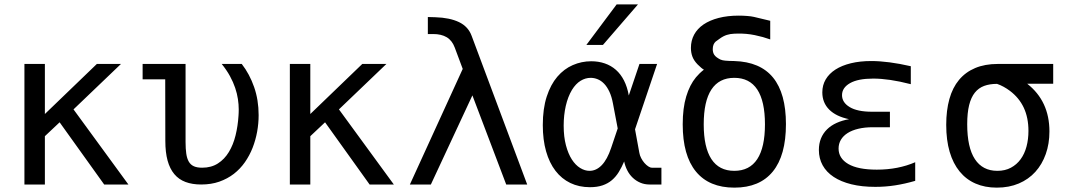

<svg xmlns="http://www.w3.org/2000/svg" viewBox="-20 -837 4856 871"><path d="M90.8 -546.9H183.6V-319.8L419.4 -546.9H528.8L313.5 -340.8L562.5 0H452.6L250.5 -282.2L183.6 -219.2V0H90.8Z M892.6 0Q852.1 0 821.5 -11.5Q791 -22.9 770.8 -47.1Q750.5 -71.3 740.2 -108.6Q730 -146 730 -198.2L729.5 -477.1H627V-546.9H821.8V-192.9Q821.8 -162.1 825 -140.1Q828.1 -118.2 836.4 -103.8Q844.7 -89.4 859.4 -82.8Q874 -76.2 897 -76.2Q938.5 -76.2 968.5 -95.5Q998.5 -114.7 1018.3 -147.5Q1038.1 -180.2 1048.6 -222.9Q1059.1 -265.6 1062 -312.5Q1062.5 -318.4 1062.7 -325.7Q1063 -333 1063 -340.8Q1063 -362.8 1059.3 -387.5Q1055.7 -412.1 1046.9 -438.2Q1038.1 -464.4 1023.2 -491.7Q1008.3 -519 985.8 -546.9H1076.7Q1112.3 -501 1132.8 -442.1Q1153.3 -383.3 1153.3 -314.9Q1153.3 -277.3 1146.5 -239.5Q1139.6 -201.7 1126 -166.7Q1112.3 -131.8 1091.1 -101.3Q1069.8 -70.8 1040.8 -48.3Q1011.7 -25.9 974.9 -12.9Q938 0 892.6 0Z M1294.9 -546.9H1387.7V-319.8L1623.5 -546.9H1732.9L1517.6 -340.8L1766.6 0H1656.7L1454.6 -282.2L1387.7 -219.2V0H1294.9Z M2079.1 -524.4 2043 -621.1Q2030.8 -653.8 2006.3 -668.2Q1981.9 -682.6 1944.8 -682.6H1920.9V-759.8L1955.1 -758.8Q2020 -756.8 2062 -736.8Q2104 -716.8 2119.6 -674.3L2371.6 0H2276.4L2123 -404.3L1934.6 0H1839.4Z M2777.3 -816.9H2874L2715.3 -633.3H2640.1ZM2656.2 12.2Q2606.9 12.2 2567.4 -6.8Q2527.8 -25.9 2500 -62Q2472.2 -98.1 2457.3 -150.4Q2442.4 -202.6 2442.4 -269.5Q2442.4 -344.2 2460.2 -398.9Q2478 -453.6 2508.3 -489Q2538.6 -524.4 2578.4 -541.7Q2618.2 -559.1 2662.1 -559.1Q2695.3 -559.1 2723.6 -549.3Q2752 -539.6 2773.9 -520.3Q2795.9 -501 2810.8 -471.7Q2825.7 -442.4 2832.5 -403.8L2880.9 -546.9H2960.9L2860.8 -250.5L2880.4 -143.6Q2882.3 -131.8 2888.7 -119.6Q2895 -107.4 2903.3 -97.9Q2911.6 -88.4 2920.7 -82.3Q2929.7 -76.2 2937.5 -76.2H2980.5V0H2926.8Q2903.8 0 2884.5 -8.3Q2865.2 -16.6 2850.3 -30.8Q2835.4 -44.9 2825.7 -64Q2815.9 -83 2811.5 -104.5Q2800.3 -78.1 2787.1 -56.6Q2773.9 -35.2 2755.9 -19.8Q2737.8 -4.4 2713.4 3.9Q2689 12.2 2656.2 12.2ZM2654.3 -62Q2685.1 -62 2710 -87.9Q2734.9 -113.8 2752.4 -166L2782.2 -254.4L2760.7 -367.2Q2754.9 -398.9 2744.4 -421.1Q2733.9 -443.4 2720.5 -457.3Q2707 -471.2 2691.4 -477.5Q2675.8 -483.9 2659.7 -483.9Q2635.7 -483.9 2613.8 -470.5Q2591.8 -457 2574.7 -429.2Q2556.2 -398.4 2546.6 -356.4Q2537.1 -314.5 2537.1 -267.1Q2537.1 -216.3 2547.4 -177.7Q2557.6 -139.2 2574.2 -113.5Q2590.8 -87.9 2611.8 -75Q2632.8 -62 2654.3 -62Z M3311.5 14.2Q3196.8 14.2 3137 -58.8Q3077.1 -131.8 3077.1 -272.9Q3077.1 -346.7 3093 -399.4Q3108.9 -452.1 3137.2 -486.3Q3144 -494.6 3153.3 -503.7Q3162.6 -512.7 3173.3 -521Q3169.4 -522.5 3161.1 -529.5Q3152.8 -536.6 3144.5 -544.9Q3127.9 -562 3121.1 -580.1Q3114.3 -598.1 3114.3 -619.6Q3114.3 -652.8 3128.9 -679.9Q3143.6 -707 3171.6 -726.1Q3199.7 -745.1 3240 -755.6Q3280.3 -766.1 3331.5 -766.1Q3350.1 -766.1 3369.1 -764.6Q3388.2 -763.2 3400.4 -760.3L3474.1 -742.7V-658.2Q3441.9 -669.9 3403.8 -677.7Q3365.7 -685.5 3326.2 -684.6L3310.5 -684.1Q3293.5 -683.6 3277.6 -678.7Q3261.7 -673.8 3245.6 -662.1L3226.6 -648.4Q3213.4 -636.7 3213.4 -613.8Q3213.4 -598.1 3220.7 -587.6Q3228 -577.1 3248 -566.9Q3256.8 -563 3270.5 -561.8Q3284.2 -560.5 3311 -560.1Q3428.7 -556.6 3487.1 -484.9Q3545.4 -413.1 3545.4 -273.9Q3545.4 -131.8 3485.8 -58.8Q3426.3 14.2 3311.5 14.2ZM3311 -62Q3380.4 -62 3415.3 -115.2Q3450.2 -168.5 3450.2 -272.9Q3450.2 -377.9 3415.3 -430.9Q3380.4 -483.9 3311 -483.9Q3242.2 -483.9 3207.3 -430.9Q3172.4 -377.9 3172.4 -272.9Q3172.4 -168.5 3207.3 -115.2Q3242.2 -62 3311 -62Z M3950.7 10.7Q3889.6 10.7 3842.3 -1Q3794.9 -12.7 3762 -34.4Q3729 -56.2 3711.9 -87.2Q3694.8 -118.2 3694.8 -156.7Q3694.8 -185.5 3704.3 -209Q3713.9 -232.4 3731.7 -250Q3749.5 -267.6 3774.7 -279.1Q3799.8 -290.5 3831.5 -296.4Q3772.9 -308.6 3741.7 -339.8Q3710.4 -371.1 3710.4 -418Q3710.4 -450.7 3725.8 -476.8Q3741.2 -502.9 3770 -521.5Q3798.8 -540 3839.8 -550Q3880.9 -560.1 3932.1 -560.1Q4009.3 -560.1 4111.8 -536.6V-455.1Q4060.5 -468.3 4018.6 -474.4Q3976.6 -480.5 3941.4 -480.5Q3872.1 -480.5 3835.9 -459.7Q3799.8 -439 3799.8 -405.3Q3799.8 -372.1 3834.7 -351.1Q3869.6 -330.1 3936 -330.1H4017.1V-259.8H3939.5Q3902.8 -259.8 3874 -252.9Q3845.2 -246.1 3825.2 -233.4Q3805.2 -220.7 3794.7 -202.9Q3784.2 -185.1 3784.2 -163.1Q3784.2 -118.7 3828.1 -93Q3872.1 -67.4 3957.5 -67.4Q4005.9 -67.4 4049.8 -75.9Q4093.8 -84.5 4131.8 -101.1V-16.6Q4084.5 -2.9 4040.5 3.9Q3996.6 10.7 3950.7 10.7Z M4502 14.2Q4447.8 14.2 4405.3 -4.4Q4362.8 -22.9 4333.3 -59.1Q4303.7 -95.2 4288.1 -148.2Q4272.5 -201.2 4272.5 -270.5Q4272.5 -336.4 4286.9 -387.9Q4301.3 -439.5 4330.6 -474.6Q4359.9 -509.8 4403.8 -528.3Q4447.8 -546.9 4506.3 -546.9H4757.8V-457H4640.1Q4740.7 -377.9 4740.7 -240.7Q4740.7 -185.1 4724.1 -138.2Q4707.5 -91.3 4676.8 -57.4Q4646 -23.4 4601.8 -4.6Q4557.6 14.2 4502 14.2ZM4504.4 -62Q4539.6 -62 4565.9 -76.2Q4592.3 -90.3 4610.1 -114.7Q4627.9 -139.2 4636.7 -172.1Q4645.5 -205.1 4645.5 -243.2Q4645.5 -303.2 4624.3 -348.4Q4603 -393.6 4561.5 -424.8Q4547.9 -435.1 4532.7 -443.4Q4517.6 -451.7 4502.9 -456.5Q4469.7 -456.5 4444.6 -447.3Q4419.4 -438 4402.3 -416.7Q4385.3 -395.5 4376.5 -360.4Q4367.7 -325.2 4367.7 -273.4Q4367.7 -168 4402.6 -115Q4437.5 -62 4504.4 -62Z"/></svg>

Font: Hack
Style: Regular
Weight: 400
Monospace: yes
Designer: Christopher Simpkins
Foundry: Christopher Simpkins
Version: Version 2.019; ttfautohint (v1.4.1) -l 4 -r 80 -G 350 -x 0 -